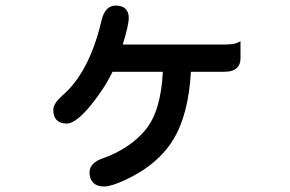

<svg xmlns="http://www.w3.org/2000/svg" viewBox="-20 -599 1040 688"><path d="M441.4 -535.2Q441.4 -509.3 419.9 -439.5H784.2Q815.4 -439.5 829.6 -445.3L841.8 -451.2V-389.6Q841.8 -368.7 829.6 -356.4Q814.9 -341.8 784.2 -341.8H664.1Q655.3 -186.5 600.1 -97.7Q544.9 -7.8 428.7 45.9Q377.9 69.3 353.5 69.3Q327.6 69.3 314.2 55.9Q300.8 42.5 300.8 18.6Q300.8 1 314 -12.2Q324.7 -22.9 343.8 -29.8Q443.8 -64.9 500.5 -132.8Q556.6 -199.7 563.5 -341.8H383.3Q352.1 -278.3 303.7 -219.7Q251 -156.2 218.8 -156.2Q195.8 -156.2 183.3 -168.7Q170.9 -181.2 170.9 -205.1Q170.9 -226.6 200.2 -253.9Q298.8 -335.9 343.3 -523.4Q353 -565.9 377.4 -575.7Q385.3 -579.1 393.6 -579.1Q418 -579.1 429.7 -567.4Q441.4 -555.7 441.4 -535.2Z"/></svg>

Font: YuPearl-SemiBold
Style: SemiBold
Weight: 600
Designer: Max Yao
Foundry: Max-Everyday
Version: Version 1.011; ttfautohint (v1.8.3)